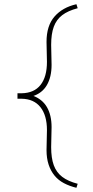

<svg xmlns="http://www.w3.org/2000/svg" viewBox="-20 -706 442 912"><path d="M343 186Q310 178 283.5 164Q257 150 239 128Q221 106 211 76Q201 46 201 7L203 -88Q203 -158 172 -197Q141 -236 83 -237H63V-263H83Q142 -264 172.5 -302.5Q203 -341 203 -412L201 -507Q201 -584 239 -627.5Q277 -671 343 -686L349 -667Q303 -655 275.5 -634Q248 -613 235.5 -579Q223 -545 223 -493L225 -398Q225 -340 202.5 -301.5Q180 -263 135 -249V-252Q181 -235 203 -197Q225 -159 225 -102L223 -7Q223 45 235.5 79Q248 113 275.5 134Q303 155 349 167Z"/></svg>

Font: Lexend Deca Thin
Style: Regular
Weight: 250
Designer: Bonnie Shaver-Troup, Thomas Jockin
Foundry: Lexend
Version: Version 1.007